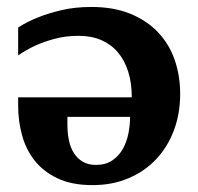

<svg xmlns="http://www.w3.org/2000/svg" viewBox="-20 -520 569 552"><path d="M173.8 -184.1V-162.1Q173.8 -137.7 178.2 -116.5Q182.6 -95.2 192.6 -79.6Q202.6 -64 218.3 -54.9Q233.9 -45.9 255.9 -45.9Q283.7 -45.9 302.5 -58.6Q321.3 -71.3 332.8 -91.3Q344.2 -111.3 349.1 -136Q354 -160.6 354 -184.1ZM498 -250Q498 -193.4 480 -145.3Q461.9 -97.2 429 -62.3Q396 -27.3 349.6 -7.6Q303.2 12.2 246.1 12.2Q186.5 12.2 145.8 -7.1Q105 -26.4 79.8 -58.1Q54.7 -89.8 43.5 -130.9Q32.2 -171.9 32.2 -215.8V-240.2H358.9Q358.9 -281.2 348.6 -314Q338.4 -346.7 318.8 -369.6Q299.3 -392.6 271 -404.8Q242.7 -417 206.1 -417Q168 -417 136.2 -408.2Q104.5 -399.4 81.1 -388.7Q54.2 -376 32.2 -360.8V-440.9Q57.6 -457.5 89.8 -470.2Q117.7 -481.4 156.2 -490.7Q194.8 -500 243.2 -500Q306.6 -500 354.5 -480.5Q402.3 -460.9 434.3 -427.2Q466.3 -393.6 482.2 -347.9Q498 -302.2 498 -250Z"/></svg>

Font: Charis SIL CyrE
Style: Bold
Weight: 700
Foundry: SIL International
Version: Version 5.000